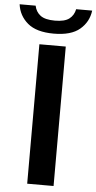

<svg xmlns="http://www.w3.org/2000/svg" viewBox="-106 -979 509 1015"><g transform="rotate(5 148.5 -471.0)"><path d="M78.5 0V-740H218.5V0ZM149 -802.5Q57 -802.5 10.5 -841.8Q-36 -881 -44 -941.5H41Q47.5 -909 72.2 -890.2Q97 -871.5 149 -871.5Q201 -871.5 225.2 -890.2Q249.5 -909 256 -941.5H341Q333.5 -881 287.2 -841.8Q241 -802.5 149 -802.5Z"/></g></svg>

Font: Encode Sans SemiExpanded SemiExpanded SemiBold
Style: Regular
Weight: 600
Width: 6
Designer: Multiple Designers
Foundry: Impallari Type
Version: Version 3.000; ttfautohint (v1.8.3) -l 8 -r 50 -G 200 -x 14 